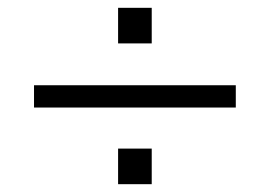

<svg xmlns="http://www.w3.org/2000/svg" viewBox="-20 -556 690 491"><path d="M67 -281V-338H583V-281ZM282 -85V-176H368V-85ZM282 -445V-536H368V-445Z"/></svg>

Font: Azeret Mono ExtraLight
Style: Regular
Weight: 250
Designer: Martin Vácha
Foundry: Displaay
Version: Version 1.002